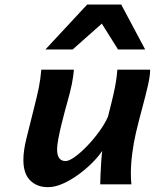

<svg xmlns="http://www.w3.org/2000/svg" viewBox="-20 -793 666 826"><path d="M545.4 0H411.1Q411.1 -13.2 412.4 -41Q413.6 -68.8 415.5 -98.1Q417.5 -127.4 419.9 -144Q403.3 -119.1 376.2 -92Q349.1 -64.9 316.4 -41.3Q283.7 -17.6 250 -2.7Q216.3 12.2 186 12.2Q138.7 12.2 109.6 -17.1Q80.6 -46.4 80.6 -104.5Q80.6 -124 83.7 -147Q86.9 -169.9 93.3 -195.8L128.9 -338.4Q140.6 -384.8 147.2 -417.2Q153.8 -449.7 157.7 -493.2H297.9Q295.9 -465.8 289.1 -431.4Q282.2 -397 268.1 -347.7Q265.6 -338.9 258.8 -314Q252 -289.1 244.4 -257.8Q236.8 -226.6 231.2 -197.3Q225.6 -168 225.6 -150.4Q225.6 -100.1 262.2 -100.1Q276.9 -100.1 301.8 -117.9Q326.7 -135.7 354.5 -164.6Q382.3 -193.4 406.5 -226.6Q430.7 -259.8 444.3 -290.5Q460 -351.1 468 -386.7Q476.1 -422.4 479.5 -445.8Q482.9 -469.2 484.9 -493.2H626Q626 -467.8 616.5 -425.8Q606.9 -383.8 592.8 -331.5Q578.6 -279.3 564.9 -222.2Q555.2 -180.7 549.1 -134.3Q543 -87.9 543 -48.8Q543 -35.2 543.5 -22.9Q543.9 -10.7 545.4 0ZM604.5 -580.1H487.8L418 -691.4L292.5 -580.1H175.3L355 -773.4H501.5Z"/></svg>

Font: Andika
Style: Bold Italic
Weight: 700
Italic angle: -14°
Designer: Victor Gaultney, Annie Olsen, Julie Remington, Don Collingsworth, Eric Hays, Becca Hirsbrunner
Foundry: SIL International
Version: Version 6.101